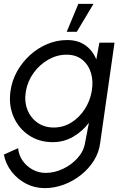

<svg xmlns="http://www.w3.org/2000/svg" viewBox="-59 -720 670 990"><path d="M453.5 -500H531.5L457.5 17Q451.5 66 425 108.2Q398.5 150.5 358 182.5Q317.5 214.5 269.5 232.2Q221.5 250 172 250Q119.5 250 75 226.8Q30.5 203.5 0.2 164.2Q-30 125 -39 77L34.5 44Q37.5 80 57.8 108.8Q78 137.5 109.2 154.5Q140.5 171.5 176.5 171.5Q221.5 171.5 265.5 150.8Q309.5 130 341 95Q372.5 60 379.5 17L399.5 -87Q366 -42.5 318 -14.8Q270 13 213 13Q143 13 90 -22.5Q37 -58 11 -117.8Q-15 -177.5 -5 -250Q2.5 -304.5 29.2 -352.2Q56 -400 96 -436.2Q136 -472.5 185.2 -493Q234.5 -513.5 287 -513.5Q344 -513.5 382 -485.8Q420 -458 437.5 -413.5ZM218 -62.5Q267.5 -62.5 308.8 -88.2Q350 -114 377.8 -156.8Q405.5 -199.5 414 -250Q423 -301.5 410 -344Q397 -386.5 365 -412.2Q333 -438 284 -438Q235 -438 190.5 -412.8Q146 -387.5 114.8 -344.8Q83.5 -302 74.5 -250Q65.5 -198 82 -155.2Q98.5 -112.5 134.2 -87.5Q170 -62.5 218 -62.5ZM285 -556 345 -700H423L337 -556Z"/></svg>

Font: Urbanist
Style: Italic
Weight: 400
Italic angle: -8°
Designer: Corey Hu
Foundry: Corey Hu
Version: Version 1.330; ttfautohint (v1.8.4.7-5d5b)